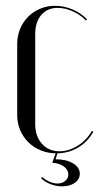

<svg xmlns="http://www.w3.org/2000/svg" viewBox="-20 -522 342 663"><path d="M39.4 -370.8V-124.2Q39.4 -96 49.9 -72.1Q60.4 -48.1 78.4 -30.3Q96.4 -12.5 121.3 -2.5Q146.2 7.5 174.9 7.5Q215.6 7.5 249.1 -12.1Q282.5 -31.6 302.4 -67.2L297.4 -69.9Q288.5 -54.5 276.2 -41.6Q264 -28.6 249.1 -19.2Q234.1 -9.8 218.1 -4.7Q202.1 0.4 185.4 0.4Q148.4 0.4 125 -25.4Q101.6 -51.2 101.6 -92.9V-404.6Q101.6 -445.9 122.6 -470.3Q143.6 -494.8 178.9 -494.8Q204.6 -494.8 232 -482.5Q259.4 -470.2 276.5 -451.1L280.5 -455.1Q260.9 -476.4 231.2 -489.1Q201.5 -501.9 170.4 -501.9Q142.5 -501.9 118.6 -491.9Q94.6 -481.9 77 -464.1Q59.4 -446.2 49.4 -422.1Q39.4 -398 39.4 -370.8ZM122.1 93.9Q135.5 106.5 154.6 114Q173.8 121.5 194.5 121.5Q208.2 121.5 219.2 118.3Q230.1 115.1 238.2 109.4Q246.2 103.8 250.9 95.9Q255.6 88 255.6 78.2Q255.6 56 232.2 42Q208.8 28 171.8 28L180.2 1.8H174.2L160.5 40Q185 41.5 200.5 52.9Q216 64.4 216 80.5Q216 93.6 205.4 102.6Q194.9 111.6 178.5 111.6Q165 111.6 151 105.5Q137 99.4 125.5 89.2Z"/></svg>

Font: Moniqa Black
Style: Regular
Weight: 900
Designer: Rajesh Rajput
Foundry: Rajesh Rajput
Version: Version 1.000